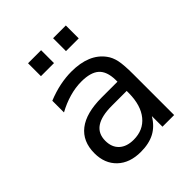

<svg xmlns="http://www.w3.org/2000/svg" viewBox="-182 -740 863 863"><g transform="rotate(-45 250.0 -308.5)"><path d="M293 -227.5H268.6Q203.1 -227.5 169.9 -205.1Q136.7 -182.6 136.7 -136.7Q136.7 -95.7 161.6 -72.8Q186.5 -49.8 230.5 -49.8Q292 -49.8 327.1 -92.8Q362.3 -135.7 363.3 -211.9V-227.5ZM437.5 -258.8V0H363.3V-67.4Q338.9 -26.4 302.7 -7.3Q266.6 11.7 214.8 11.7Q144.5 11.7 103.5 -27.3Q62.5 -66.4 62.5 -131.8Q62.5 -207 113.3 -246.6Q164.1 -286.1 262.7 -286.1H363.3V-297.9Q362.3 -352.5 335 -377Q307.6 -401.4 249 -401.4Q210.9 -401.4 171.9 -390.1Q132.8 -378.9 95.7 -358.4V-432.6Q136.7 -449.2 174.8 -457Q212.9 -464.8 249 -464.8Q304.7 -464.8 344.7 -448.2Q384.8 -431.6 409.2 -398.4Q424.8 -377.9 431.2 -348.1Q437.5 -318.4 437.5 -258.8ZM137.7 -628.9H220.7V-546.9H137.7ZM296.9 -628.9H377.9V-546.9H296.9Z"/></g></svg>

Font: BabelStone Mayan Numerals
Style: Regular
Weight: 400
Designer: Andrew West
Foundry: BabelStone
Version: Version 11.000 June 09, 2018